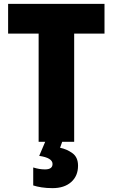

<svg xmlns="http://www.w3.org/2000/svg" viewBox="-20 -734 583 994"><path d="M364 0H180V-560H22V-714H521V-560H364ZM384 124Q384 177 348.5 208.5Q313 240 252 240Q221 240 195.5 236Q170 232 152 226V133Q168 138 183 140.5Q198 143 213 143Q252 143 252 115Q252 83 183 73L214 0H302L291 31Q326 38 355 59Q384 80 384 124Z"/></svg>

Font: Noto Sans SemiCondensed Black
Style: Regular
Weight: 900
Width: 4
Designer: Monotype Design Team
Foundry: Monotype Imaging Inc.
Version: Version 2.013; ttfautohint (v1.8.4.7-5d5b)